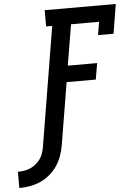

<svg xmlns="http://www.w3.org/2000/svg" viewBox="-167 -781 728 1036"><g transform="rotate(-5 197.5 -263.0)"><path d="M-105 209V121Q-89 121 -72 118.5Q-55 116 -38.5 109Q-22 102 -8 90.5Q6 79 16.5 64.5Q27 50 32.5 33.5Q38 17 41 0L148 -647H115V-735H500L474 -576H390L402 -647H250L213 -426H372L357 -338H199L143 0Q138 29 128 57Q118 85 101 110Q84 135 60 155Q36 175 8.5 187Q-19 199 -48 204Q-77 209 -105 209Z"/></g></svg>

Font: Iosevka Slab Semibold
Style: Italic
Weight: 600
Italic angle: -9°
Monospace: yes
Designer: Belleve Invis
Foundry: Belleve Invis
Version: Version 11.1.1; ttfautohint (v1.8.3)